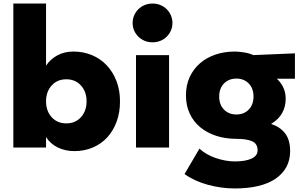

<svg xmlns="http://www.w3.org/2000/svg" viewBox="-20 -780 1704 1080"><path d="M655 -210Q655 -147 636 -95.5Q617 -44 583 -7Q549 30 501.5 50Q454 70 398 70Q348 70 306 50Q264 30 239 -9V50H55V-760H239V-411Q264 -448 303.5 -469Q343 -490 393 -490Q449 -490 497 -470Q545 -450 580 -413Q615 -376 635 -324.5Q655 -273 655 -210ZM467 -210Q467 -264 435.5 -299Q404 -334 353 -334Q302 -334 270.5 -299Q239 -264 239 -210Q239 -156 270.5 -121Q302 -86 353 -86Q404 -86 435.5 -121Q467 -156 467 -210Z M838 -542Q814 -542 793.5 -550.5Q773 -559 758 -574Q743 -589 734.5 -608.5Q726 -628 726 -651Q726 -673 734.5 -693Q743 -713 758 -728Q773 -743 793.5 -751.5Q814 -760 838 -760Q862 -760 882.5 -751.5Q903 -743 918 -728Q933 -713 941.5 -693Q950 -673 950 -651Q950 -628 941.5 -608.5Q933 -589 918 -574Q903 -559 882.5 -550.5Q862 -542 838 -542ZM745 -470H931V50H745Z M1310 1Q1248 1 1196 -16Q1144 -33 1106 -64.5Q1068 -96 1047 -141.5Q1026 -187 1026 -244Q1026 -301 1047 -346.5Q1068 -392 1105 -424Q1142 -456 1192 -473Q1242 -490 1300 -490Q1324 -490 1354 -485Q1384 -480 1405 -470L1639 -480V-337H1537Q1557 -320 1572 -291Q1587 -262 1587 -224Q1587 -180 1567 -144Q1547 -108 1505 -83Q1556 -66 1584 -29.5Q1612 7 1612 70Q1612 121 1590.5 160Q1569 199 1529 226Q1489 253 1431.5 266.5Q1374 280 1301 280Q1225 280 1149.5 259.5Q1074 239 1018 199L1102 56Q1120 73 1143.5 86.5Q1167 100 1193.5 109Q1220 118 1247.5 123Q1275 128 1301 128Q1361 128 1395 112Q1429 96 1429 66Q1429 28 1398 14.5Q1367 1 1310 1ZM1213 -237Q1213 -191 1240 -163.5Q1267 -136 1310 -136Q1352 -136 1379 -163.5Q1406 -191 1406 -237Q1406 -283 1379 -310.5Q1352 -338 1310 -338Q1267 -338 1240 -310.5Q1213 -283 1213 -237Z"/></svg>

Font: OA Gothic ExtraBold
Style: Regular
Weight: 800
Designer: Choi Chi-young, Lee Jaesang, Lee Juhyun, Han Dohee
Foundry: DDUNGSANG CORP.
Version: Version 1.000;Build 20210203